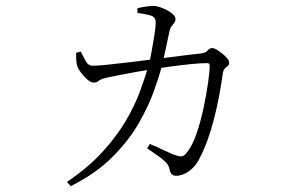

<svg xmlns="http://www.w3.org/2000/svg" viewBox="-20 -572 1040 651"><path d="M207 45Q279 -4 327 -56.5Q375 -109 405.5 -160.5Q436 -212 454 -260.5Q472 -309 483 -349Q488 -365 493.5 -394.5Q499 -424 503.5 -452.5Q508 -481 508 -495Q508 -514 492 -519Q482 -522 469 -524.5Q456 -527 446 -528V-544Q457 -547 473 -549.5Q489 -552 500 -552Q511 -552 523.5 -547.5Q536 -543 548 -536.5Q560 -530 567.5 -522.5Q575 -515 575 -508Q575 -500 571 -495Q567 -490 562 -483.5Q557 -477 554 -463Q551 -449 546.5 -428Q542 -407 537.5 -386Q533 -365 530 -351Q521 -318 503 -266.5Q485 -215 451.5 -156Q418 -97 362 -40.5Q306 16 220 59ZM578 24Q568 24 562.5 19Q557 14 555 2Q552 -12 542 -22Q532 -32 516.5 -43Q501 -54 479 -69L488 -84Q512 -74 537 -62Q562 -50 574 -46Q589 -41 596.5 -42Q604 -43 612 -53Q631 -75 645.5 -116.5Q660 -158 670 -205Q680 -252 685.5 -291.5Q691 -331 691 -349Q691 -358 682 -358Q660 -358 626 -354.5Q592 -351 559 -346.5Q526 -342 504 -338Q481 -335 446.5 -329Q412 -323 381.5 -317Q351 -311 339 -308Q322 -304 315 -298Q308 -292 297 -292Q288 -292 276.5 -302Q265 -312 255.5 -324.5Q246 -337 243 -345Q239 -356 238.5 -368.5Q238 -381 238 -393L254 -397Q262 -381 270.5 -365Q279 -349 295 -349Q309 -349 343.5 -352.5Q378 -356 424 -361.5Q470 -367 517 -373Q564 -379 603 -384Q642 -389 663 -391Q678 -393 684 -401Q690 -409 700 -409Q706 -409 715 -403.5Q724 -398 734 -390Q744 -382 750.5 -374Q757 -366 757 -360Q757 -352 752.5 -348.5Q748 -345 743 -340.5Q738 -336 736 -326Q730 -284 722.5 -244.5Q715 -205 705.5 -168Q696 -131 683.5 -96.5Q671 -62 654 -30Q645 -13 631.5 -0.5Q618 12 604 18Q590 24 578 24Z"/></svg>

Font: Noto Serif SC ExtraLight
Style: Regular
Weight: 200
Designer: Ryoko NISHIZUKA 西塚涼子 (kana & ideographs); Frank Grießhammer (Latin, Greek & Cyrillic); Wenlong ZHANG 张文龙 (bopomofo); San
Foundry: Adobe
Version: Version 2.002-H1;hotconv 1.1.0;makeotfexe 2.6.0